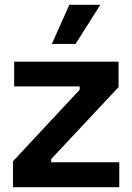

<svg xmlns="http://www.w3.org/2000/svg" viewBox="-20 -780 551 800"><path d="M34 0V-108L312 -406V-420H39V-523H474V-417L193 -117V-104H477V0ZM295 -597H196L269 -760H398Z"/></svg>

Font: Bricolage Grotesque 16pt SemiBold
Style: Regular
Weight: 600
Version: Version 1.001;gftools[0.9.33.dev8+g029e19f]